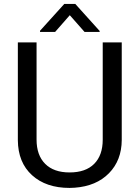

<svg xmlns="http://www.w3.org/2000/svg" viewBox="-20 -921 688 951"><path d="M583 -710.9V-227.5Q582.5 -127 519.8 -63Q457 1 349.6 8.8L324.7 9.8Q208 9.8 138.7 -53.2Q69.3 -116.2 68.4 -226.6V-710.9H161.1V-229.5Q161.1 -152.3 203.6 -109.6Q246.1 -66.9 324.7 -66.9Q404.3 -66.9 446.5 -109.4Q488.8 -151.9 488.8 -229V-710.9ZM473.6 -767.6V-762.7H398.9L325.7 -845.7L252.9 -762.7H178.2V-768.6L298.3 -901.4H353Z"/></svg>

Font: RobotoInd
Style: Regular
Weight: 400
Designer: Google
Version: Version 2.001101; 2014